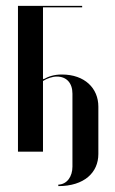

<svg xmlns="http://www.w3.org/2000/svg" viewBox="-20 -515 391 652"><path d="M259 -490V-495H41V0H126V-240C140 -249 158 -255 173 -255C206 -255 226 -233 226 -197V51C226 84 208 111 178 112V117C266 117 314 71 314 8V-153C314 -215 268 -262 190 -262C163 -262 144 -255 128 -246L126 -248V-490Z"/></svg>

Font: Moniqa SemBd Display
Style: Regular
Weight: 600
Designer: Rajesh Rajput
Foundry: Rajesh Rajput
Version: Version 1.000